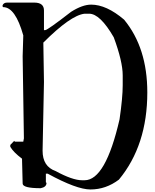

<svg xmlns="http://www.w3.org/2000/svg" viewBox="-20 -1442 1196 1486"><path d="M35.2 -1421.9Q8.8 -1421.9 0 -1401.4V-1391.6L4.9 -1386.7Q98.6 -1386.7 160.2 -1168L155.3 -1005.9L165 -371.1L160.2 -345.7H94.7L89.8 -351.6L59.6 -320.3V-305.7Q85 -262.7 150.4 -213.9L155.3 -21.5Q155.3 14.6 294.9 14.6Q339.8 5.9 339.8 -26.4L335 -31.2V-97.7H349.6Q573.2 24.4 679.7 24.4Q799.8 24.4 900.4 -51.8Q1120.1 -317.4 1120.1 -726.6Q1120.1 -1072.3 940.4 -1290Q803.7 -1406.2 685.5 -1406.2Q618.2 -1406.2 530.3 -1350.6Q347.7 -1209 330.1 -1209H320.3V-1361.3Q320.3 -1421.9 245.1 -1421.9ZM315.4 -1112.3Q527.3 -1324.2 634.8 -1335.9H669.9Q754.9 -1335.9 860.4 -1153.3Q929.7 -965.8 929.7 -858.4V-782.2Q929.7 -686.5 905.3 -518.6Q796.9 -46.9 634.8 -46.9H615.2Q541 -46.9 410.2 -118.2Q309.6 -153.3 309.6 -275.4L320.3 -807.6Z"/></svg>

Font: Elementary Gothic 
Style: Regular
Weight: 400
Designer: Bill Roach / W.K. Roach
Version: Version 1.00 April 18, 2012, initial release